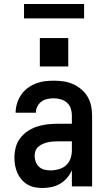

<svg xmlns="http://www.w3.org/2000/svg" viewBox="-20 -931 540 959"><path d="M193 8Q174 8 154.5 4.5Q135 1 118 -9Q101 -19 88 -34Q75 -49 67 -67Q59 -85 55.5 -104Q52 -123 52 -143Q52 -169 58.5 -194.5Q65 -220 81 -241Q97 -262 119 -276.5Q141 -291 166 -299Q191 -307 217 -310Q243 -313 269 -313H339V-354Q339 -372 333.5 -389Q328 -406 314.5 -418Q301 -430 283.5 -435Q266 -440 249 -440Q232 -440 216 -436.5Q200 -433 187 -423.5Q174 -414 166.5 -399Q159 -384 159 -368Q159 -368 159 -368Q159 -368 159 -368H58Q58 -368 58 -368Q58 -368 58 -368Q58 -391 65 -414Q72 -437 85 -456.5Q98 -476 116.5 -490Q135 -504 157 -513Q179 -522 202 -525Q225 -528 249 -528Q273 -528 297.5 -524.5Q322 -521 344.5 -511Q367 -501 386 -485Q405 -469 417.5 -448Q430 -427 435 -402.5Q440 -378 440 -354V0H339V-81Q330 -60 315 -42.5Q300 -25 280.5 -13.5Q261 -2 238.5 3Q216 8 193 8ZM233 -80Q254 -80 274.5 -86Q295 -92 310 -105.5Q325 -119 332 -139Q339 -159 339 -180V-225H269Q256 -225 243 -224Q230 -223 217.5 -220Q205 -217 193.5 -212Q182 -207 172 -198.5Q162 -190 157.5 -178Q153 -166 153 -153Q153 -137 158.5 -122.5Q164 -108 175.5 -97.5Q187 -87 202.5 -83.5Q218 -80 233 -80ZM179 -599V-741H321V-599ZM100 -839V-911H400V-839Z"/></svg>

Font: Iosevka SS04 Semibold
Style: Regular
Weight: 600
Monospace: yes
Designer: Belleve Invis
Foundry: Belleve Invis
Version: Version 19.0.0; ttfautohint (v1.8.4)